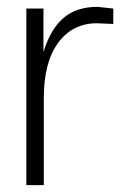

<svg xmlns="http://www.w3.org/2000/svg" viewBox="-20 -541 371 561"><path d="M108 0H57V-516H107V-389Q128 -457 166 -489Q204 -521 265 -521Q268 -521 311 -516V-471L263 -473Q192 -473 150 -416Q108 -359 108 -255Z"/></svg>

Font: Creato Display Light
Style: Regular
Weight: 300
Version: Version 1.000